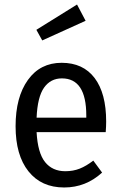

<svg xmlns="http://www.w3.org/2000/svg" viewBox="-20 -817 534 850"><path d="M448 -232H142Q147 -140 179.5 -99.5Q212 -59 269 -59Q304 -59 333 -70.5Q362 -82 393 -106L432 -53Q360 13 264 13Q163 13 106 -58.5Q49 -130 49 -258Q49 -387 103.5 -463Q158 -539 253 -539Q348 -539 399 -471.5Q450 -404 450 -279Q450 -258 448 -232ZM362 -306Q362 -470 254 -470Q204 -470 175 -429Q146 -388 142 -296H362ZM359 -725 167 -638 141 -685 321 -797Z"/></svg>

Font: Fira Sans Condensed
Style: Regular
Weight: 400
Width: 3
Designer: bBox Type GmbH & Carrois Corporate GbR & Edenspiekermann AG
Foundry: bBox Type GmbH & Carrois Corporate GbR & Edenspiekermann AG
Version: Version 4.301